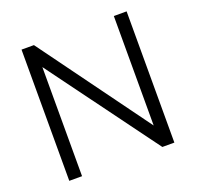

<svg xmlns="http://www.w3.org/2000/svg" viewBox="-121 -817 969 946"><g transform="rotate(-20 363.0 -344.0)"><path d="M151 -688 570 -114V-688H637V0H574L153 -572V0H86V-688Z"/></g></svg>

Font: Roundo
Style: Regular
Weight: 400
Designer: Namrata Goyal (Gurmukhi), Shiva Nallaperumal (Latin)
Foundry: Indian Type Foundry
Version: Version 1.000;PS 1.0;hotconv 1.0.88;makeotf.lib2.5.647800